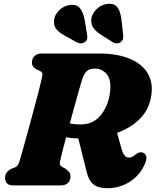

<svg xmlns="http://www.w3.org/2000/svg" viewBox="-20 -984 826 1019"><path d="M751 -119.5Q726 -56.5 671 -20.8Q616 15 549.5 15Q503.5 15 477.5 -4.5Q451.5 -24 440.5 -70L395.5 -249Q360.5 -250 331 -255.5Q320.5 -216 312.2 -184.2Q304 -152.5 300.5 -135Q295 -112.5 299.5 -107.5Q304 -102.5 312 -97L327 -89Q339 -80.5 346.5 -71.2Q354 -62 354 -47Q354 -26 340.8 -13Q327.5 0 301.5 0H53Q26 0 16.5 -11.5Q7 -23 7 -41Q7 -59 17 -70.5Q27 -82 40 -88L59 -95.5Q69.5 -100 74.8 -108Q80 -116 84.5 -131Q88.5 -143.5 97.2 -175.2Q106 -207 118 -250Q130 -293 142.5 -339.8Q155 -386.5 166.8 -430Q178.5 -473.5 187 -506.5Q195.5 -539.5 198.5 -554Q204 -579 205.2 -589.2Q206.5 -599.5 191.5 -608L175 -615Q163 -621 156.2 -629.8Q149.5 -638.5 149.5 -652.5Q149.5 -673.5 163.5 -686.8Q177.5 -700 203 -700H504Q605.5 -700 673 -670.5Q740.5 -641 768.5 -586.5Q796.5 -532 779 -457Q765.5 -395.5 719.2 -350.2Q673 -305 601.5 -279L625 -193.5Q630.5 -173 640 -160.2Q649.5 -147.5 665 -147.5Q675.5 -147.5 685.5 -153.8Q695.5 -160 706 -169Q711.5 -172.5 720.5 -175Q729.5 -177.5 737 -174.5Q768 -163 751 -119.5ZM415.5 -561.5Q410 -544 399.8 -507.5Q389.5 -471 376.5 -424.2Q363.5 -377.5 350.5 -329Q375 -323.5 408 -323.5Q473.5 -323.5 513.5 -371.2Q553.5 -419 563.5 -491Q572.5 -559 547.5 -589.5Q522.5 -620 483.5 -620Q451.5 -620 437.8 -603.8Q424 -587.5 415.5 -561.5ZM624.5 -880.5 633.5 -800.5Q635 -788 632.8 -778Q630.5 -768 620.5 -760.5Q610.5 -753.5 598.5 -754Q586.5 -754.5 577.5 -760.5L514 -801Q484.5 -820 473 -840Q461.5 -860 465 -888Q470.5 -915 495 -937.8Q519.5 -960.5 552.5 -963.5Q589.5 -966.5 604.8 -943Q620 -919.5 624.5 -880.5ZM429 -880.5 442 -801.5Q444 -790 443 -780Q442 -770 431.5 -762Q422.5 -754.5 410.2 -754Q398 -753.5 388.5 -759L322 -796Q290.5 -813 277.2 -831.5Q264 -850 267 -878Q270 -905 293.2 -928.5Q316.5 -952 349.5 -957.5Q387 -962.5 404.2 -940.8Q421.5 -919 429 -880.5Z"/></svg>

Font: Fraunces 9pt S050 Black
Style: Italic
Weight: 900
Italic angle: -16°
Version: Version 1.000; ttfautohint (v1.8.3)